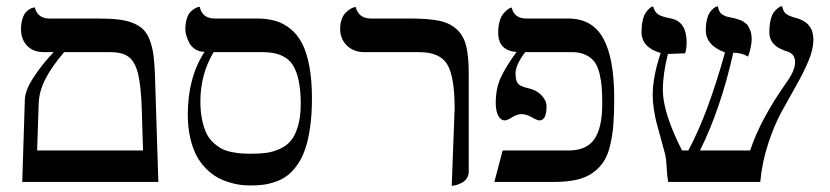

<svg xmlns="http://www.w3.org/2000/svg" viewBox="-20 -579 2640 611"><path d="M184.1 -413.1Q143.6 -365.7 123.5 -325.7Q103.5 -285.6 103 -246.1L98.1 -100.1H435.1L431.2 -231Q428.7 -306.6 419.2 -344.7Q409.7 -382.8 389.6 -397.9Q369.6 -413.1 330.1 -413.1ZM50.8 0 59.1 -263.2Q60.1 -292 87.4 -333.7Q114.7 -375.5 150.9 -413.1H120.1Q85.4 -413.1 66.2 -433.6Q46.9 -454.1 46.9 -485.8Q46.9 -504.9 51.5 -519.3Q56.2 -533.7 62.5 -540.3Q68.8 -546.9 75.2 -550.5Q81.5 -554.2 85.9 -554.7L90.8 -555.2Q99.6 -520 138.2 -520H293.9Q331.5 -520 357.7 -516.8Q383.8 -513.7 404.1 -505.4Q424.3 -497.1 436.5 -484.6Q448.7 -472.2 456.8 -450.9Q464.8 -429.7 468.3 -404.3Q471.7 -378.9 473.1 -340.8L483.9 0Z M815.9 -413.1H659.7Q617.7 -342.3 617.7 -256.8Q617.7 -223.1 623.5 -196.3Q629.4 -169.4 638.2 -152.3Q647 -135.3 661.4 -122.8Q675.8 -110.4 688.5 -104.2Q701.2 -98.1 719.7 -94.7Q738.3 -91.3 750 -90.6Q761.7 -89.8 779.8 -89.8Q808.1 -89.8 828.9 -92.8Q849.6 -95.7 871.1 -105.5Q892.6 -115.2 906.2 -132.1Q919.9 -148.9 928.5 -178.5Q937 -208 937 -249Q937 -333.5 910.9 -373.3Q884.8 -413.1 815.9 -413.1ZM776.9 11.2Q761.2 11.2 745.4 9.3Q729.5 7.3 709.2 1.2Q689 -4.9 671.1 -14.9Q653.3 -24.9 635.7 -42.5Q618.2 -60.1 605.7 -83Q593.3 -106 585.4 -139.9Q577.6 -173.8 577.6 -214.8Q577.6 -332 630.9 -414.1Q614.3 -414.1 601.6 -422.1Q588.9 -430.2 582.5 -442.4Q576.2 -454.6 573 -465.6Q569.8 -476.6 569.8 -485.8Q569.8 -504.9 574.5 -519.5Q579.1 -534.2 585.9 -541Q592.8 -547.9 599.6 -551.8Q606.4 -555.7 610.8 -556.6L615.7 -557.1Q623.5 -520 664.1 -520H797.9Q830.6 -520 856.2 -512.7Q881.8 -505.4 904.1 -487.5Q926.3 -469.7 941.2 -441.2Q956.1 -412.6 964.4 -368.4Q972.7 -324.2 972.7 -266.1Q972.7 -214.8 966.8 -173.6Q960.9 -132.3 950.9 -103.8Q940.9 -75.2 926 -54.2Q911.1 -33.2 895 -20.8Q878.9 -8.3 857.9 -1Q836.9 6.3 818.4 8.8Q799.8 11.2 776.9 11.2Z M1417.5 12.2 1426.8 -233.9Q1426.8 -335.4 1403.1 -374.3Q1379.4 -413.1 1314.5 -413.1H1139.6Q1105 -413.1 1083.7 -434.3Q1062.5 -455.6 1062.5 -486.8Q1062.5 -504.4 1067.6 -518.1Q1072.8 -531.7 1080.1 -538.8Q1087.4 -545.9 1094.5 -550.3Q1101.6 -554.7 1106.9 -555.7L1111.8 -557.1Q1121.1 -520 1160.6 -520H1286.6Q1343.8 -520 1377.7 -512.9Q1411.6 -505.9 1433.6 -485.6Q1455.6 -465.3 1463.6 -432.4Q1471.7 -399.4 1471.7 -344.2V-33.2Q1471.7 -21.5 1466.1 -12.5Q1460.4 -3.4 1452.6 1Q1444.8 5.4 1436.8 8.3Q1428.7 11.2 1423.3 11.7Z M1896.5 -248Q1896.5 -279.8 1894.8 -301.8Q1893.1 -323.7 1887.5 -346.4Q1881.8 -369.1 1871.6 -382.6Q1861.3 -396 1843.5 -404.5Q1825.7 -413.1 1800.3 -413.1H1651.4Q1620.6 -372.6 1620.6 -346.2Q1620.6 -322.8 1628.2 -313.2Q1635.7 -303.7 1662.6 -297.9Q1688 -292 1703.6 -275.4Q1719.2 -258.8 1719.2 -240.2Q1719.2 -195.8 1696.3 -195.8Q1689.9 -195.8 1672.4 -205.8Q1654.8 -215.8 1640.6 -215.8Q1625.5 -215.8 1609.6 -205.8Q1593.8 -195.8 1586.4 -195.8Q1573.7 -195.8 1565.7 -210.4Q1557.6 -225.1 1557.6 -252Q1557.6 -296.9 1573.5 -331.8Q1589.4 -366.7 1623.5 -413.1L1624 -413.6Q1565.4 -418 1565.4 -475.1Q1565.4 -495.1 1569.8 -510.5Q1574.2 -525.9 1580.6 -533.9Q1586.9 -542 1593.3 -547.1Q1599.6 -552.2 1604 -553.7L1608.4 -555.2Q1615.7 -520 1656.2 -520H1788.6Q1864.7 -520 1899.7 -457Q1934.6 -394 1934.6 -265.1Q1934.6 -216.8 1931.9 -182.4Q1929.2 -147.9 1921.6 -116.2Q1914.1 -84.5 1900.6 -64.2Q1887.2 -43.9 1866 -28.8Q1844.7 -13.7 1814.2 -6.8Q1783.7 0 1742.2 0H1553.2L1579.6 -100.1H1789.6Q1846.7 -100.1 1871.6 -136.5Q1896.5 -172.9 1896.5 -248Z M2568.4 -452.1Q2568.4 -421.9 2552.7 -384.8Q2537.1 -347.7 2514.2 -307.6L2467.3 -223.6Q2443.4 -179.7 2424.1 -120.4Q2404.8 -61 2399.4 0H2106.4Q2103 -17.1 2101.6 -45.4Q2100.1 -73.7 2097.2 -85.9L2082.5 -140.1L2068.8 -190.4Q2064.5 -207 2060.8 -230.7Q2057.1 -254.4 2057.1 -275.9Q2057.1 -335 2082.5 -410.2Q2021.5 -428.2 2021.5 -477.1Q2021.5 -497.6 2025.1 -513.7Q2028.8 -529.8 2034.4 -537.8Q2040 -545.9 2045.4 -551Q2050.8 -556.2 2054.7 -557.6L2058.1 -559.1Q2063.5 -541 2074.2 -533.4Q2085 -525.9 2116.2 -520Q2165 -509.8 2165 -443.8Q2165 -423.8 2160.2 -409.2Q2145.5 -409.2 2129.2 -408.2Q2112.8 -407.2 2105.5 -407.2Q2089.4 -344.7 2089.4 -292Q2089.4 -220.7 2150.4 -100.1H2170.4Q2232.9 -216.3 2287.1 -412.1Q2226.1 -434.6 2226.1 -482.9Q2226.1 -502.9 2230 -518.1Q2233.9 -533.2 2239.5 -540.5Q2245.1 -547.9 2250.7 -552.5Q2256.3 -557.1 2260.3 -558.1L2264.2 -559.1Q2266.1 -549.8 2269.3 -543.2Q2272.5 -536.6 2278.6 -533Q2284.7 -529.3 2287.1 -528.1Q2289.6 -526.9 2298.6 -524.9Q2307.6 -522.9 2308.1 -522.9Q2308.6 -522.9 2316.7 -521Q2324.7 -519 2326.4 -518.3Q2328.1 -517.6 2335.4 -515.1Q2342.8 -512.7 2345.2 -510.5Q2347.7 -508.3 2353.3 -504.4Q2358.9 -500.5 2361.1 -495.6Q2363.3 -490.7 2366.5 -484.6Q2369.6 -478.5 2370.8 -470.2Q2372.1 -461.9 2372.1 -452.1Q2372.1 -442.4 2368.2 -425Q2364.3 -407.7 2360.4 -398.9Q2340.8 -411.1 2313.5 -411.1Q2273.4 -232.4 2207.5 -100.1H2367.2Q2399.9 -199.7 2484.4 -318.8Q2510.3 -355.5 2510.3 -381.8Q2510.3 -387.2 2509 -391.6Q2507.8 -396 2506.3 -399.2Q2504.9 -402.3 2502 -405.3Q2499 -408.2 2497.1 -409.7Q2495.1 -411.1 2491.5 -412.8Q2487.8 -414.6 2486.1 -415Q2484.4 -415.5 2481 -416.7Q2477.5 -418 2477.1 -418Q2428.2 -435.1 2428.2 -476.1Q2428.2 -498.5 2432.4 -515.4Q2436.5 -532.2 2442.6 -540Q2448.7 -547.9 2454.8 -552.7Q2460.9 -557.6 2464.8 -558.6L2469.2 -559.1Q2470.2 -552.2 2472.7 -547.1Q2475.1 -542 2477.5 -538.8Q2480 -535.6 2484.9 -532.7Q2489.7 -529.8 2492.2 -528.8L2501 -525.4Q2507.3 -523.4 2509.3 -522.9Q2509.8 -522.9 2514.6 -521.5L2521.5 -519.5Q2523.4 -518.6 2528.6 -516.4Q2533.7 -514.2 2536.6 -512.5Q2539.6 -510.7 2544.4 -507.3Q2549.3 -503.9 2552 -500.5Q2554.7 -497.1 2558.3 -491.9Q2562 -486.8 2564 -481Q2565.9 -475.1 2567.1 -467.8Q2568.4 -460.4 2568.4 -452.1Z"/></svg>

Font: Linux Libertine Display G
Style: Regular
Weight: 400
Designer: Philipp H. Poll
Foundry: Philipp H. Poll
Version: Version 5.0.9